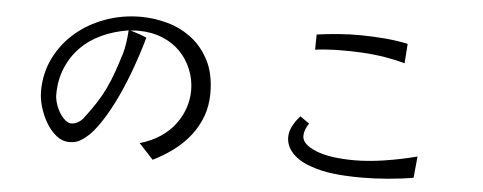

<svg xmlns="http://www.w3.org/2000/svg" viewBox="-45 -705 2089 831"><g transform="rotate(5 1000.0 -289.0)"><path d="M489 -530Q426 -520 373 -495.5Q320 -471 282 -432Q244 -393 222.5 -341Q201 -289 201 -226Q201 -207 208 -185.5Q215 -164 226 -146.5Q237 -129 250.5 -118Q264 -107 276 -107Q292 -107 307.5 -116.5Q323 -126 332 -140Q358 -174 378.5 -205.5Q399 -237 415.5 -271Q432 -305 445.5 -343.5Q459 -382 474 -430Q485 -471 489 -530ZM865 -289Q865 -235 848 -189Q831 -143 801 -104.5Q771 -66 729.5 -35Q688 -4 641 19L579 -48Q630 -63 667.5 -88Q705 -113 730 -146Q755 -179 768 -217Q781 -255 781 -294Q781 -341 763.5 -384.5Q746 -428 714 -461Q682 -494 635 -513Q588 -532 530 -532Q522 -532 514 -531.5Q506 -531 497 -530Q504 -528 516.5 -524Q529 -520 541 -516Q554 -511 568 -505Q546 -427 518 -352Q490 -277 458.5 -214.5Q427 -152 393.5 -106Q360 -60 327 -41Q314 -32 301 -29Q288 -26 275 -26Q244 -26 218 -47Q192 -68 173.5 -99.5Q155 -131 144.5 -167Q134 -203 134 -235Q134 -313 166.5 -379Q199 -445 254.5 -492.5Q310 -540 383 -566.5Q456 -593 537 -593Q596 -593 654.5 -576.5Q713 -560 760 -523.5Q807 -487 836 -429.5Q865 -372 865 -289Z M1773 -2Q1723 7 1662.5 12Q1602 17 1550 17Q1478 17 1424.5 10.5Q1371 4 1330 -11Q1277 -28 1247 -59.5Q1217 -91 1217 -130Q1217 -155 1230.5 -180Q1244 -205 1262 -224L1302 -196Q1282 -167 1282 -141Q1282 -105 1342.5 -80Q1403 -55 1512 -55Q1539 -55 1571 -57.5Q1603 -60 1639 -65.5Q1675 -71 1711.5 -78.5Q1748 -86 1782 -95ZM1691 -492Q1654 -503 1605.5 -511Q1557 -519 1505.5 -522Q1454 -525 1400.5 -524Q1347 -523 1300 -517L1301 -583Q1343 -589 1392.5 -593Q1442 -597 1494 -596.5Q1546 -596 1598.5 -591.5Q1651 -587 1697 -577Z"/></g></svg>

Font: NanumGothicCoding
Style: Regular
Weight: 400
Monospace: yes
Designer: Kwon Bruce; Nicolas Noh; Sung-woo Choi; Go-un Cha; Soo-hyun Park;
Foundry: NHN Corporation
Version: Version 2.000;PS 1;hotconv 1.0.49;makeotf.lib2.0.14853